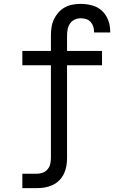

<svg xmlns="http://www.w3.org/2000/svg" viewBox="-20 -763 640 988"><path d="M95 205V131H170Q186 131 200.5 125.5Q215 120 225 108Q235 96 238.5 81Q242 66 242 50V-427H95V-501H242V-579Q242 -600 245 -621.5Q248 -643 257 -662.5Q266 -682 280 -698Q294 -714 312.5 -724.5Q331 -735 352.5 -739Q374 -743 395 -743Q424 -743 453 -735.5Q482 -728 503.5 -708.5Q525 -689 536 -661Q547 -633 547 -604Q547 -602 547 -600Q547 -598 547 -596H464Q464 -597 464 -598Q464 -599 464 -600Q464 -614 459.5 -627.5Q455 -641 445.5 -651Q436 -661 422.5 -665Q409 -669 395 -669Q379 -669 364 -662Q349 -655 340 -641.5Q331 -628 328 -611.5Q325 -595 325 -579V-501H505V-427H325V50Q325 71 321.5 91.5Q318 112 309 131Q300 150 285 165Q270 180 251 189Q232 198 211.5 201.5Q191 205 170 205Z"/></svg>

Font: Iosevka Curly Slab Extended
Style: Regular
Weight: 400
Width: 7
Monospace: yes
Designer: Belleve Invis
Foundry: Belleve Invis
Version: Version 11.1.0; ttfautohint (v1.8.3)